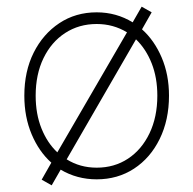

<svg xmlns="http://www.w3.org/2000/svg" viewBox="-20 -527 580 576"><path d="M270 11Q211 11 162 -18L135 29L105 12L134 -39Q97 -72 75 -124Q53 -176 53 -240Q53 -313 81 -369Q109 -425 158 -457.5Q207 -490 270 -490Q329 -490 378 -460L405 -507L435 -490L406 -439Q443 -406 465 -354.5Q487 -303 487 -240Q487 -167 459 -110Q431 -53 382 -21Q333 11 270 11ZM152 -70 361 -430Q320 -455 270 -455Q217 -455 175.5 -428Q134 -401 110.5 -352.5Q87 -304 87 -240Q87 -185 104.5 -141.5Q122 -98 152 -70ZM270 -24Q323 -24 364 -51Q405 -78 428.5 -127Q452 -176 452 -240Q452 -294 435 -337Q418 -380 388 -409L180 -49Q220 -24 270 -24Z"/></svg>

Font: Zen Kaku Gothic Antique Light
Style: Regular
Weight: 300
Designer: Yoshimichi Ohira
Foundry: Positype
Version: Version 1.001